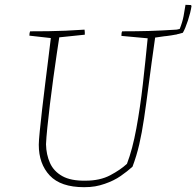

<svg xmlns="http://www.w3.org/2000/svg" viewBox="-20 -770 815 797"><path d="M329 7Q232 7 186.5 -41.5Q141 -90 141 -169Q141 -185 145 -225Q149 -265 155 -317.5Q161 -370 168 -425.5Q175 -481 181 -530Q187 -579 191 -612L102 -622Q102 -634 105 -640Q146 -640 181 -640.5Q216 -641 252 -642.5Q288 -644 331 -647Q332 -642 332 -636.5Q332 -631 332 -626L226 -615Q222 -590 215.5 -545.5Q209 -501 201.5 -447Q194 -393 187.5 -339Q181 -285 176.5 -240.5Q172 -196 171 -171Q172 -128 187.5 -93.5Q203 -59 238.5 -39Q274 -19 335 -20Q395 -20 437.5 -42.5Q480 -65 507 -90Q530 -150 546 -237Q562 -324 573 -421Q584 -518 593 -611L484 -621Q484 -626 484.5 -631Q485 -636 487 -640Q551 -640 600.5 -641.5Q650 -643 712 -647Q714 -637 714 -627L624 -614Q608 -502 597.5 -420.5Q587 -339 578 -278.5Q569 -218 558 -170.5Q547 -123 530 -78Q509 -59 481 -39.5Q453 -20 415 -7Q395 0 375 3.5Q355 7 329 7ZM607 -615 604 -640Q639 -641 674 -643Q709 -645 726 -650Q737 -677 742 -703Q747 -729 750 -750L773 -749L775 -745Q771 -718 760 -684.5Q749 -651 739 -634Q710 -625 672 -620.5Q634 -616 607 -615Z"/></svg>

Font: Labrada ExtraLight
Style: Italic
Weight: 200
Italic angle: -7°
Designer: Mercedes Jáuregui
Foundry: Omnibus-Type Team
Version: Version 1.000; ttfautohint (v1.8.4.7-5d5b)